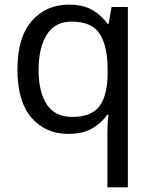

<svg xmlns="http://www.w3.org/2000/svg" viewBox="-20 -566 655 826"><path d="M442 11Q442 -7 443 -31Q444 -55 447 -72H441Q418 -38 377.5 -14Q337 10 273 10Q176 10 115.5 -59.5Q55 -129 55 -267Q55 -405 116.5 -475.5Q178 -546 276 -546Q339 -546 379 -522Q419 -498 443 -463H447L460 -536H530V240H442ZM290 -63Q373 -63 407.5 -108.5Q442 -154 443 -248V-266Q443 -368 409 -420.5Q375 -473 288 -473Q216 -473 181 -416.5Q146 -360 146 -265Q146 -170 181.5 -116.5Q217 -63 290 -63Z"/></svg>

Font: Noto Sans Old Sogdian
Style: Regular
Weight: 400
Designer: Monotype Design Team
Foundry: Monotype Imaging Inc.
Version: Version 2.002; ttfautohint (v1.8.4.7-5d5b)